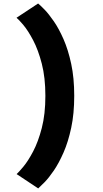

<svg xmlns="http://www.w3.org/2000/svg" viewBox="-20 -842 590 1098"><path d="M198.5 235.5 75 153.5Q87 143 113.8 111Q140.5 79 169.5 24Q198.5 -31 219 -110Q239.5 -189 239.5 -294Q239.5 -398.5 219 -477.8Q198.5 -557 169.5 -612Q140.5 -667 113.8 -698.8Q87 -730.5 74.5 -740.5L198 -822Q210.5 -812 234.8 -787Q259 -762 288 -720Q317 -678 343.5 -617.5Q370 -557 387.2 -476.8Q404.5 -396.5 404.5 -294Q404.5 -191.5 387.2 -111Q370 -30.5 343.5 30Q317 90.5 288.2 132.8Q259.5 175 235 200Q210.5 225 198.5 235.5Z"/></svg>

Font: Trispace SemiCondensed
Style: Bold
Weight: 700
Width: 4
Designer: Tyler Finck
Foundry: Etcetera Type Company
Version: Version 1.210; ttfautohint (v1.8.3)